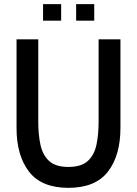

<svg xmlns="http://www.w3.org/2000/svg" viewBox="-20 -889 658 923"><path d="M309 14Q179.5 14 119.5 -63.8Q59.5 -141.5 59.5 -274V-700H164V-303Q164 -242 174.5 -193Q185 -144 216 -115.2Q247 -86.5 309 -86.5Q371.5 -86.5 402.5 -115.5Q433.5 -144.5 443.8 -193.5Q454 -242.5 454 -303V-700H559V-274Q559 -141.5 498.8 -63.8Q438.5 14 309 14ZM187 -789.5V-869H274V-789.5ZM346 -789.5V-869H433V-789.5Z"/></svg>

Font: Cabin Condensed Medium
Style: Regular
Weight: 500
Width: 3
Designer: Pablo Impallari
Foundry: Pablo Impallari. http://www.impallari.com Igino Marini. http://www.ikern.com
Version: Version 3.001; ttfautohint (v1.8.3)